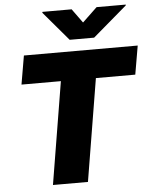

<svg xmlns="http://www.w3.org/2000/svg" viewBox="-62 -1010 847 1062"><g transform="rotate(-5 361.5 -479.5)"><path d="M63.5 -568.4 90.8 -727.5H722.7L695.3 -568.4H476.6L382.8 0H188.5L282.2 -568.4ZM376 -959 432.6 -880.9 514.6 -959H676.8L675.8 -954.1L486.3 -792H350.6L212.9 -954.1L213.9 -959Z"/></g></svg>

Font: Inter Tight Black
Style: Italic
Weight: 900
Italic angle: -9.39999°
Designer: Rasmus Andersson
Foundry: rsms
Version: Version 3.004; ttfautohint (v1.8.4.7-5d5b)